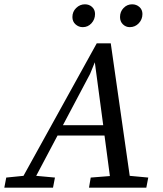

<svg xmlns="http://www.w3.org/2000/svg" viewBox="-56 -871 757 891"><path d="M-36 0 -27 -47 53 -55 393 -670H458L546 -55L632 -47L623 0H357L365 -47L454 -54L429 -242H211L112 -55L199 -47L190 0ZM362 -528 236 -290H423L384 -582ZM328 -745Q309 -745 294.5 -758Q280 -771 280 -792Q280 -817 297.5 -834Q315 -851 338 -851Q358 -851 371.5 -838.5Q385 -826 385 -806Q385 -781 368.5 -763Q352 -745 328 -745ZM546 -745Q528 -745 514.5 -758Q501 -771 501 -792Q501 -817 517.5 -834Q534 -851 557 -851Q577 -851 591 -838.5Q605 -826 605 -806Q605 -781 588 -763Q571 -745 546 -745Z"/></svg>

Font: Source Serif 4 SmText
Style: Italic
Weight: 400
Italic angle: -12°
Designer: Frank Grießhammer
Foundry: Adobe
Version: Version 4.005;hotconv 1.1.0;makeotfexe 2.6.0